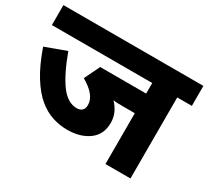

<svg xmlns="http://www.w3.org/2000/svg" viewBox="-125 -823 1112 1024"><g transform="rotate(30 431.0 -311.0)"><path d="M772 -499V0H618V-313H550Q530 -313 513.5 -313.5Q497 -314 485 -316Q508 -292 520.5 -264.5Q533 -237 533 -204Q533 -132 481 -94Q429 -56 349 -56Q304 -56 259 -70Q214 -84 171.5 -119Q129 -154 90 -216.5Q51 -279 17 -376L145 -423Q189 -303 234.5 -242Q280 -181 336 -181Q356 -181 368 -192Q380 -203 380 -225Q380 -257 357 -285Q334 -313 289 -339L335 -434H618V-499H0V-622H862V-499Z"/></g></svg>

Font: Noto Sans ExtraBold
Style: Italic
Weight: 800
Italic angle: -12°
Designer: Monotype Design Team
Foundry: Monotype Imaging Inc.
Version: Version 2.013; ttfautohint (v1.8.4.7-5d5b)